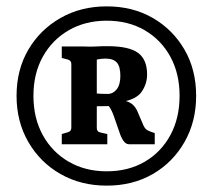

<svg xmlns="http://www.w3.org/2000/svg" viewBox="-20 -698 669 603"><path d="M351 -386Q380 -382 393 -372.5Q406 -363 413 -345L431 -303Q436 -293 443 -289Q450 -285 466 -280V-245H385Q375 -245 367.5 -256Q360 -267 355 -283L339 -329Q332 -350 324 -361.5Q316 -373 307 -378ZM85 -397Q85 -327 114.5 -273.5Q144 -220 196 -190Q248 -160 315 -160Q383 -160 434.5 -190Q486 -220 515 -273.5Q544 -327 544 -397Q544 -467 515 -520Q486 -573 434.5 -603Q383 -633 315 -633Q248 -633 196 -603Q144 -573 114.5 -520Q85 -467 85 -397ZM32 -397Q32 -479 69 -542Q106 -605 170 -641.5Q234 -678 315 -678Q397 -678 460 -641.5Q523 -605 559.5 -542Q596 -479 596 -397Q596 -316 559.5 -252Q523 -188 460 -151.5Q397 -115 315 -115Q234 -115 170 -151.5Q106 -188 69 -252Q32 -316 32 -397ZM331 -365 267 -364V-406Q284 -404 296 -403.5Q308 -403 318 -403Q335 -403 346.5 -417.5Q358 -432 358 -460Q358 -489 347 -501.5Q336 -514 311 -514Q298 -514 284 -511V-296Q284 -284 295 -282L317 -277V-245H174V-277L194 -283Q204 -286 204 -297V-497Q204 -508 193 -511L174 -516V-552H244Q264 -551 281 -552Q298 -553 317 -553Q385 -553 413.5 -532Q442 -511 442 -464Q442 -435 425 -410Q408 -385 358 -377Z"/></svg>

Font: Rasa
Style: Bold
Weight: 700
Designer: Anna Giedrys (Yrsa+Rasa design), David Brezina (Yrsa art-direction, Rasa art-direction, design)
Foundry: Rosetta Type Foundry
Version: Version 2.004